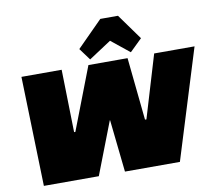

<svg xmlns="http://www.w3.org/2000/svg" viewBox="-99 -1090 1369 1208"><g transform="rotate(-10 585.5 -486.5)"><path d="M65 -700H322L331 -300H339L493 -700H743L784 -300H793L913 -700H1171L954 0H603L567 -334H565L436 0H85ZM454 -809 617 -973H730L848 -809L770 -733L585 -882H737L510 -733Z"/></g></svg>

Font: Pathway Extreme 28pt Black
Style: Italic
Weight: 900
Italic angle: -8°
Designer: Eduardo Rodriguez Tunni
Foundry: Eduardo Rodriguez Tunni
Version: Version 1.001;gftools[0.9.26]